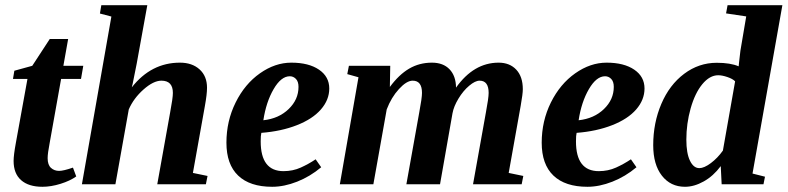

<svg xmlns="http://www.w3.org/2000/svg" viewBox="-20 -714 3052 744"><path d="M209 -51.8Q225.6 -51.8 262.7 -64.5L275.4 -30.3Q251.5 -13.2 214.6 -1.7Q177.7 9.8 144.5 9.8Q90.8 9.8 61.8 -15.9Q32.7 -41.5 32.7 -90.3Q32.7 -112.8 41.5 -160.6L86.4 -408.2H30.3L35.6 -439.9L105 -459L172.9 -563H244.1L225.6 -459H302.7L293.9 -408.2H216.8L172.4 -159.7Q164.6 -119.6 164.6 -101.1Q164.6 -75.2 177.5 -63.5Q190.4 -51.8 209 -51.8Z M490.7 -375.5Q565.9 -471.2 677.2 -471.2Q724.6 -471.2 753.4 -445.1Q782.2 -418.9 782.2 -374Q782.2 -348.6 773.9 -303.2L727.5 -43.9L784.2 -32.2L777.8 0H589.4L639.2 -277.8Q649.9 -334.5 649.9 -354Q649.9 -401.4 605.5 -401.4Q574.7 -401.4 536.1 -367.2Q497.6 -333 479 -290L427.2 0H297.4L411.6 -649.9L367.2 -661.6L372.6 -693.8H550.8L509.8 -467.8L494.1 -389.6Z M1255.9 -371.1Q1255.9 -327.1 1223.6 -290Q1191.4 -252.9 1130.6 -229Q1069.8 -205.1 992.7 -199.2Q990.2 -189.5 990.2 -166Q990.2 -50.8 1078.6 -50.8Q1114.7 -50.8 1145.5 -64.7Q1176.3 -78.6 1203.1 -96.7L1224.6 -65.9Q1181.6 -29.8 1131.3 -10Q1081.1 9.8 1034.7 9.8Q948.2 9.8 902.8 -33.7Q857.4 -77.1 857.4 -161.1Q857.4 -245.1 893.1 -316.9Q928.7 -388.7 987.3 -429.9Q1045.9 -471.2 1108.9 -471.2Q1176.3 -471.2 1216.1 -444.1Q1255.9 -417 1255.9 -371.1ZM1000.5 -248Q1060.1 -254.4 1098.4 -291.3Q1136.7 -328.1 1136.7 -377.4Q1136.7 -397.9 1126.7 -408.2Q1116.7 -418.5 1103 -418.5Q1069.3 -418.5 1040.3 -368.7Q1011.2 -318.8 1000.5 -248Z M1873.5 -354Q1873.5 -401.4 1838.4 -401.4Q1821.3 -401.4 1798.1 -381.8Q1774.9 -362.3 1756.6 -332Q1738.3 -301.8 1733.4 -274.9L1685.1 0H1554.7L1604.5 -277.8Q1615.2 -334.5 1615.2 -354Q1615.2 -401.4 1579.1 -401.4Q1555.7 -401.4 1525.9 -368.9Q1496.1 -336.4 1478.5 -290L1426.8 0H1296.9L1369.1 -414.6L1325.7 -426.8L1332 -459H1492.2L1490.7 -377Q1525.9 -424.8 1565.4 -448Q1605 -471.2 1653.8 -471.2Q1697.3 -471.2 1721.9 -445.6Q1746.6 -419.9 1747.1 -374.5Q1815.9 -471.2 1912.1 -471.2Q1955.1 -471.2 1980.5 -444.1Q2005.9 -417 2005.9 -368.2Q2005.9 -350.1 1997.6 -303.7L1951.2 -43.9L2007.8 -32.2L2001.5 0H1813L1862.8 -277.8Q1873.5 -334.5 1873.5 -354Z M2477.5 -371.1Q2477.5 -327.1 2445.3 -290Q2413.1 -252.9 2352.3 -229Q2291.5 -205.1 2214.4 -199.2Q2211.9 -189.5 2211.9 -166Q2211.9 -50.8 2300.3 -50.8Q2336.4 -50.8 2367.2 -64.7Q2397.9 -78.6 2424.8 -96.7L2446.3 -65.9Q2403.3 -29.8 2353 -10Q2302.7 9.8 2256.3 9.8Q2169.9 9.8 2124.5 -33.7Q2079.1 -77.1 2079.1 -161.1Q2079.1 -245.1 2114.7 -316.9Q2150.4 -388.7 2209 -429.9Q2267.6 -471.2 2330.6 -471.2Q2397.9 -471.2 2437.7 -444.1Q2477.5 -417 2477.5 -371.1ZM2222.2 -248Q2281.7 -254.4 2320.1 -291.3Q2358.4 -328.1 2358.4 -377.4Q2358.4 -397.9 2348.4 -408.2Q2338.4 -418.5 2324.7 -418.5Q2291 -418.5 2262 -368.7Q2232.9 -318.8 2222.2 -248Z M2634.3 9.8Q2578.6 9.8 2544.9 -33.2Q2511.2 -76.2 2511.2 -151.4Q2511.2 -237.8 2542.7 -311.5Q2574.2 -385.3 2631.1 -428Q2688 -470.7 2757.3 -470.7Q2810.5 -470.7 2842.3 -457L2843.8 -471.7L2849.1 -517.6L2871.6 -650.4L2793.5 -662.1L2799.3 -693.8H3011.7L2896 -41.5L2944.3 -29.3L2938.5 0H2776.4L2772.9 -70.3Q2744.1 -31.7 2707 -11Q2669.9 9.8 2634.3 9.8ZM2639.6 -172.9Q2639.6 -120.1 2653.6 -91.3Q2667.5 -62.5 2689.9 -62.5Q2708.5 -62.5 2734.6 -82Q2760.7 -101.6 2781.2 -130.4L2828.6 -398.9Q2818.8 -408.7 2798.6 -415.5Q2778.3 -422.4 2763.2 -422.4Q2730 -422.4 2701.4 -387.7Q2672.9 -353 2656.2 -293.9Q2639.6 -234.9 2639.6 -172.9Z"/></svg>

Font: Tinos
Style: Bold Italic
Weight: 700
Italic angle: -16.333°
Designer: Steve Matteson
Foundry: Monotype Imaging Inc.
Version: Version 1.23